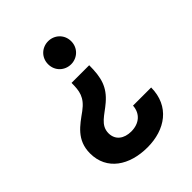

<svg xmlns="http://www.w3.org/2000/svg" viewBox="-206 -749 965 965"><g transform="rotate(-45 277.0 -266.5)"><path d="M361.8 -400.4H236.3C236.3 -342.8 231 -304.2 174.3 -262.2C116.7 -220.2 51.3 -179.2 51.3 -84C51.3 35.2 149.4 99.1 277.3 99.1C402.8 99.1 502 31.2 502.9 -101.1H374C370.6 -47.9 333 -15.1 275.4 -15.1C225.1 -15.6 189 -41.5 188.5 -89.4C188.5 -147.5 240.2 -168 287.1 -208.5C347.2 -259.8 361.8 -312.5 361.8 -400.4ZM219.2 -549.8C219.2 -502 256.3 -467.8 301.3 -467.8C345.7 -467.8 383.3 -502 383.3 -549.8C383.3 -597.7 345.7 -631.8 301.3 -631.8C256.3 -631.8 219.2 -597.7 219.2 -549.8Z"/></g></svg>

Font: Faust Sans Bold
Style: Regular
Weight: 700
Designer: Andreas Faust
Version: Version 1.003;Glyphs 3.1.2 (3151)